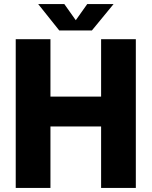

<svg xmlns="http://www.w3.org/2000/svg" viewBox="-20 -920 744 940"><path d="M57 -728H227V-447H475V-728H645V0H475V-301H227V0H57ZM270 -771 167 -900H295L351 -821L407 -900H536L430 -771Z"/></svg>

Font: Murecho
Style: Bold
Weight: 700
Designer: Neil Summerour
Foundry: Positype
Version: Version 1.010; ttfautohint (v1.8.3)